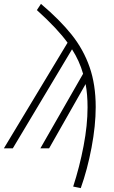

<svg xmlns="http://www.w3.org/2000/svg" viewBox="-45 -764 588 989"><path d="M448 -213Q448 -117 426.5 -3.5Q405 110 371 205L332 197Q365 95 385.5 -12Q406 -119 406 -211Q406 -278 396 -331L208 0H163L383 -384Q364 -451 326 -510L21 0H-25L303 -544Q252 -615 145 -712L166 -744Q263 -662 324 -585.5Q385 -509 416.5 -418.5Q448 -328 448 -213Z"/></svg>

Font: Fira Sans Condensed ExtraLight
Style: Italic
Weight: 275
Width: 3
Italic angle: -8°
Designer: Carrois Corporate & Edenspiekermann AG
Foundry: Carrois Corporate GbR & Edenspiekermann AG
Version: Version 4.203